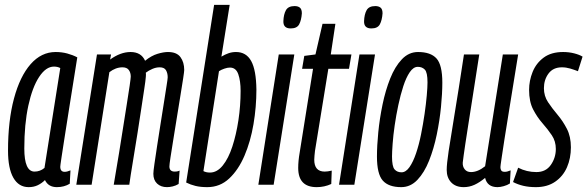

<svg xmlns="http://www.w3.org/2000/svg" viewBox="-20 -760 2417 790"><path d="M214 10Q179 10 165 -19Q152 -6 135.5 2Q119 10 98 10Q57 10 35 -28.5Q13 -67 13 -140Q13 -263 37.5 -354.5Q62 -446 106 -496Q150 -546 209 -546Q234 -546 256.5 -540Q279 -534 298 -524Q278 -399 265 -317Q252 -235 244.5 -186.5Q237 -138 233.5 -115Q230 -92 229 -84Q228 -76 228 -74Q228 -53 246 -53Q256 -53 270 -59L267 -4Q244 10 214 10ZM163 -69 228 -480Q217 -486 202 -486Q169 -486 141 -443.5Q113 -401 96.5 -325Q80 -249 80 -149Q80 -54 122 -54Q145 -54 163 -69Z M667 10Q642 10 626.5 -4.5Q611 -19 611 -45Q611 -55 615.5 -86Q620 -117 626.5 -160Q633 -203 640.5 -249.5Q648 -296 654.5 -338Q661 -380 665.5 -408Q670 -436 670 -442Q670 -459 663 -471Q656 -483 637 -483Q622 -483 607 -476.5Q592 -470 580 -461Q581 -453 580 -444Q579 -429 573.5 -393.5Q568 -358 561 -311Q554 -264 546 -213.5Q538 -163 530.5 -118Q523 -73 518 -41Q513 -9 512 0H448Q450 -13 456 -48Q462 -83 470 -131.5Q478 -180 486 -232Q494 -284 501.5 -330Q509 -376 513.5 -407.5Q518 -439 518 -445Q518 -461 510 -472Q502 -483 484 -483Q456 -483 430 -463L357 0H294L379 -536H437L433 -515Q476 -546 517 -546Q561 -546 577 -510Q603 -531 628 -538.5Q653 -546 671 -546Q707 -546 722.5 -525Q738 -504 738 -472Q738 -466 733.5 -436.5Q729 -407 722 -364.5Q715 -322 707.5 -275Q700 -228 693 -185Q686 -142 681.5 -112.5Q677 -83 677 -75Q677 -54 699 -54Q702 -54 707 -54.5Q712 -55 719 -58L715 -3Q703 4 690.5 7Q678 10 667 10Z M925 -740 891 -527Q906 -536 920.5 -541Q935 -546 951 -546Q993 -546 1013.5 -509Q1034 -472 1035 -391Q1035 -320 1023 -249Q1011 -178 986 -119.5Q961 -61 923 -25.5Q885 10 833 10Q805 10 784.5 5Q764 0 746 -9L861 -740ZM926 -482Q916 -482 903 -477.5Q890 -473 881 -467L817 -56Q828 -50 844 -50Q873 -50 896.5 -79Q920 -108 936 -157Q952 -206 961 -265.5Q970 -325 970 -386Q970 -427 960.5 -454.5Q951 -482 926 -482Z M1192 -735Q1206 -735 1214 -728.5Q1222 -722 1222 -705Q1220 -677 1211 -660Q1202 -643 1176 -643Q1145 -643 1146 -673Q1147 -701 1156.5 -718Q1166 -735 1192 -735ZM1043 0 1127 -536H1191L1106 0Z M1345 -58 1343 -3Q1315 10 1283 10Q1207 10 1207 -69Q1207 -98 1213 -132L1268 -477H1223L1232 -530L1278 -536L1307 -662H1360L1341 -536H1426L1416 -477H1331L1276 -139Q1275 -128 1274 -119.5Q1273 -111 1273 -103Q1273 -54 1316 -54Q1328 -54 1345 -58Z M1524 -735Q1538 -735 1546 -728.5Q1554 -722 1554 -705Q1552 -677 1543 -660Q1534 -643 1508 -643Q1477 -643 1478 -673Q1479 -701 1488.5 -718Q1498 -735 1524 -735ZM1375 0 1459 -536H1523L1438 0Z M1631 10Q1579 10 1555 -17Q1531 -44 1531 -116Q1531 -160 1536.5 -216Q1542 -272 1554 -330Q1566 -388 1585.5 -437Q1605 -486 1633.5 -516Q1662 -546 1700 -546Q1752 -546 1776 -519.5Q1800 -493 1800 -420Q1800 -376 1794.5 -320Q1789 -264 1777 -206Q1765 -148 1745.5 -99Q1726 -50 1697.5 -20Q1669 10 1631 10ZM1632 -51Q1650 -51 1665 -72.5Q1680 -94 1692 -129.5Q1704 -165 1712.5 -207.5Q1721 -250 1727 -291.5Q1733 -333 1736 -367.5Q1739 -402 1739 -421Q1739 -462 1728 -473.5Q1717 -485 1699 -485Q1681 -485 1666 -463Q1651 -441 1639.5 -405.5Q1628 -370 1619 -328Q1610 -286 1604 -244.5Q1598 -203 1595.5 -168.5Q1593 -134 1593 -116Q1593 -75 1603.5 -63Q1614 -51 1632 -51Z M1888 10Q1855 10 1836.5 -9.5Q1818 -29 1818 -61Q1818 -85 1826 -138.5Q1834 -192 1850 -288Q1866 -384 1889 -536H1952Q1936 -431 1924.5 -359.5Q1913 -288 1906 -241.5Q1899 -195 1894.5 -167Q1890 -139 1888 -122Q1886 -105 1884 -91Q1883 -75 1892 -63.5Q1901 -52 1918 -52Q1946 -52 1976 -76L2049 -536H2112Q2091 -405 2077 -320Q2063 -235 2055.5 -186Q2048 -137 2044.5 -113.5Q2041 -90 2040 -82.5Q2039 -75 2039 -72Q2039 -64 2042.5 -58.5Q2046 -53 2057 -53Q2067 -53 2081 -59L2078 -5Q2067 2 2052.5 6Q2038 10 2027 10Q1985 10 1976 -28Q1953 -9 1932 0.5Q1911 10 1888 10Z M2091 -11 2112 -70Q2147 -52 2187 -52Q2226 -52 2246.5 -81.5Q2267 -111 2267 -147Q2267 -179 2250.5 -203.5Q2234 -228 2212 -253Q2190 -278 2173.5 -310Q2157 -342 2157 -390Q2157 -428 2171.5 -464Q2186 -500 2217 -523Q2248 -546 2297 -546Q2321 -546 2342.5 -540.5Q2364 -535 2377 -527L2358 -467Q2343 -473 2326 -478Q2309 -483 2292 -483Q2256 -483 2237 -457.5Q2218 -432 2218 -397Q2218 -365 2235 -339.5Q2252 -314 2274 -288Q2296 -262 2312.5 -230Q2329 -198 2329 -154Q2329 -109 2313 -72Q2297 -35 2264.5 -12.5Q2232 10 2185 10Q2156 10 2133 4.5Q2110 -1 2091 -11Z"/></svg>

Font: Georama ExtraCondensed
Style: Italic
Weight: 400
Width: 2
Italic angle: -9°
Designer: Jean-Baptiste Levee
Foundry: Production Type
Version: Version 1.000